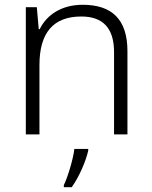

<svg xmlns="http://www.w3.org/2000/svg" viewBox="-20 -562 636 803"><path d="M326 -542C236 -542 175 -499 146 -440H142L134 -532H88V0H145V-290C145 -425 203 -493 320 -493C409 -493 457 -446 457 -344V0H513V-348C513 -482 447 -542 326 -542ZM349 68V61H291C286 104 263 180 247 212V221H280C312 176 339 112 349 68Z"/></svg>

Font: Noto Sans Gurmukhi Light
Style: Regular
Weight: 300
Designer: Jelle Bosma - Monotype Design Team
Foundry: Monotype Imaging Inc.
Version: Version 2.004